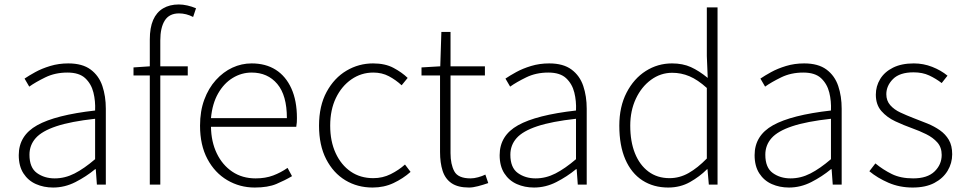

<svg xmlns="http://www.w3.org/2000/svg" viewBox="-20 -827 4325 860"><path d="M218 13Q176 13 141 -2.5Q106 -18 85 -50.5Q64 -83 64 -132Q64 -220 146.5 -266Q229 -312 406 -332Q408 -374 398.5 -412.5Q389 -451 362 -476.5Q335 -502 282 -502Q227 -502 183 -480.5Q139 -459 111 -439L90 -475Q109 -488 138 -504Q167 -520 205 -531.5Q243 -543 286 -543Q349 -543 386 -515.5Q423 -488 438.5 -442Q454 -396 454 -340V0H414L409 -69H406Q366 -36 318 -11.5Q270 13 218 13ZM225 -28Q271 -28 314 -50Q357 -72 406 -114V-295Q297 -283 232.5 -261.5Q168 -240 140 -208.5Q112 -177 112 -134Q112 -76 145.5 -52Q179 -28 225 -28Z M651 0V-650Q651 -703 666 -737.5Q681 -772 710.5 -789.5Q740 -807 781 -807Q799 -807 819 -802.5Q839 -798 858 -790L845 -751Q814 -767 782 -767Q738 -767 718 -735Q698 -703 698 -646V0ZM578 -489V-525L652 -530H821V-489Z M1121 13Q1054 13 998 -20Q942 -53 909 -115Q876 -177 876 -264Q876 -329 895 -380.5Q914 -432 947 -468.5Q980 -505 1021 -524Q1062 -543 1107 -543Q1170 -543 1215 -514.5Q1260 -486 1285 -431Q1310 -376 1310 -298Q1310 -289 1309.5 -279.5Q1309 -270 1307 -259H925Q926 -192 951 -140Q976 -88 1020.5 -58Q1065 -28 1125 -28Q1169 -28 1203.5 -41Q1238 -54 1268 -75L1288 -38Q1256 -19 1218 -3Q1180 13 1121 13ZM925 -298H1265Q1265 -400 1222 -451Q1179 -502 1107 -502Q1062 -502 1022.5 -478Q983 -454 957 -408.5Q931 -363 925 -298Z M1649 13Q1581 13 1527 -19.5Q1473 -52 1441 -114Q1409 -176 1409 -264Q1409 -353 1443 -415.5Q1477 -478 1532 -510.5Q1587 -543 1651 -543Q1705 -543 1742.5 -523Q1780 -503 1806 -478L1779 -445Q1753 -469 1722 -485.5Q1691 -502 1652 -502Q1598 -502 1554 -471.5Q1510 -441 1484.5 -388Q1459 -335 1459 -264Q1459 -194 1483.5 -141Q1508 -88 1551 -58.5Q1594 -29 1652 -29Q1694 -29 1730 -47Q1766 -65 1794 -90L1819 -57Q1785 -27 1742.5 -7Q1700 13 1649 13Z M2081 13Q2031 13 2002.5 -6.5Q1974 -26 1962.5 -62Q1951 -98 1951 -146V-489H1868V-525L1952 -530L1957 -684H1998V-530H2152V-489H1998V-141Q1998 -91 2015 -59.5Q2032 -28 2088 -28Q2103 -28 2121.5 -33Q2140 -38 2154 -45L2167 -7Q2144 1 2121 7Q2098 13 2081 13Z M2372 13Q2330 13 2295 -2.5Q2260 -18 2239 -50.5Q2218 -83 2218 -132Q2218 -220 2300.5 -266Q2383 -312 2560 -332Q2562 -374 2552.5 -412.5Q2543 -451 2516 -476.5Q2489 -502 2436 -502Q2381 -502 2337 -480.5Q2293 -459 2265 -439L2244 -475Q2263 -488 2292 -504Q2321 -520 2359 -531.5Q2397 -543 2440 -543Q2503 -543 2540 -515.5Q2577 -488 2592.5 -442Q2608 -396 2608 -340V0H2568L2563 -69H2560Q2520 -36 2472 -11.5Q2424 13 2372 13ZM2379 -28Q2425 -28 2468 -50Q2511 -72 2560 -114V-295Q2451 -283 2386.5 -261.5Q2322 -240 2294 -208.5Q2266 -177 2266 -134Q2266 -76 2299.5 -52Q2333 -28 2379 -28Z M2973 13Q2907 13 2857.5 -19Q2808 -51 2781 -113Q2754 -175 2754 -264Q2754 -349 2786.5 -412Q2819 -475 2872.5 -509Q2926 -543 2990 -543Q3038 -543 3074.5 -526.5Q3111 -510 3150 -478L3146 -576V-794H3194V0H3155L3149 -69H3147Q3114 -36 3070.5 -11.5Q3027 13 2973 13ZM2979 -29Q3024 -29 3064.5 -52Q3105 -75 3146 -117V-433Q3105 -470 3068 -485.5Q3031 -501 2991 -501Q2939 -501 2896 -469.5Q2853 -438 2828 -384.5Q2803 -331 2803 -264Q2803 -193 2824 -140.5Q2845 -88 2884.5 -58.5Q2924 -29 2979 -29Z M3514 13Q3472 13 3437 -2.5Q3402 -18 3381 -50.5Q3360 -83 3360 -132Q3360 -220 3442.5 -266Q3525 -312 3702 -332Q3704 -374 3694.5 -412.5Q3685 -451 3658 -476.5Q3631 -502 3578 -502Q3523 -502 3479 -480.5Q3435 -459 3407 -439L3386 -475Q3405 -488 3434 -504Q3463 -520 3501 -531.5Q3539 -543 3582 -543Q3645 -543 3682 -515.5Q3719 -488 3734.5 -442Q3750 -396 3750 -340V0H3710L3705 -69H3702Q3662 -36 3614 -11.5Q3566 13 3514 13ZM3521 -28Q3567 -28 3610 -50Q3653 -72 3702 -114V-295Q3593 -283 3528.5 -261.5Q3464 -240 3436 -208.5Q3408 -177 3408 -134Q3408 -76 3441.5 -52Q3475 -28 3521 -28Z M4068 13Q4009 13 3959.5 -8.5Q3910 -30 3874 -60L3901 -95Q3935 -67 3974.5 -47.5Q4014 -28 4070 -28Q4134 -28 4166 -59Q4198 -90 4198 -133Q4198 -167 4178.5 -189Q4159 -211 4128.5 -226Q4098 -241 4067 -252Q4028 -266 3990.5 -283.5Q3953 -301 3928 -329.5Q3903 -358 3903 -403Q3903 -441 3922.5 -473Q3942 -505 3980 -524Q4018 -543 4073 -543Q4116 -543 4155.5 -527.5Q4195 -512 4224 -488L4198 -455Q4172 -475 4142 -489Q4112 -503 4072 -503Q4010 -503 3980 -473Q3950 -443 3950 -405Q3950 -376 3967.5 -356Q3985 -336 4013 -323Q4041 -310 4072 -298Q4104 -286 4134.5 -273.5Q4165 -261 4190 -243.5Q4215 -226 4230 -200.5Q4245 -175 4245 -136Q4245 -96 4224.5 -62Q4204 -28 4165 -7.5Q4126 13 4068 13Z"/></svg>

Font: Noto Sans SC ExtraLight
Style: Regular
Weight: 250
Designer: Ryoko NISHIZUKA 西塚涼子 (kana, bopomofo & ideographs); Paul D. Hunt (Latin, Greek & Cyrillic); Sandoll Communications 산돌커뮤니
Foundry: Adobe
Version: Version 2.004-H2;hotconv 1.0.118;makeotfexe 2.5.65603